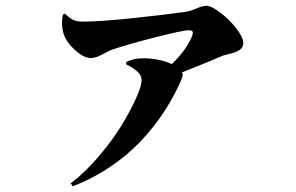

<svg xmlns="http://www.w3.org/2000/svg" viewBox="-20 -592 1040 674"><path d="M201.2 -541 208 -543.9Q227.5 -525.9 239.5 -521Q251.5 -516.1 271 -516.1Q328.6 -516.1 441.7 -527.8Q554.7 -539.6 627 -549.8Q646 -552.2 669.2 -562Q692.4 -571.8 704.1 -571.8Q721.7 -571.8 752.9 -548.1Q784.2 -524.4 809.1 -492.7Q834 -460.9 834 -440.9Q834 -425.8 822 -417.2Q810.1 -408.7 787.8 -403.3Q765.6 -397.9 763.2 -397Q701.7 -370.6 619.1 -337.9Q623.5 -328.6 619.1 -317.9Q593.8 -258.3 558.8 -204.1Q523.9 -149.9 477.1 -99.6Q430.2 -49.3 368.7 -7.6Q307.1 34.2 235.8 62L228 51.8Q278.3 13.7 326.7 -43Q375 -99.6 406.7 -151.9Q438.5 -204.1 457.8 -247.6Q477.1 -291 477.1 -310.1Q477.1 -327.1 463.1 -340.1Q449.2 -353 422.9 -366.2V-374Q448.2 -387.2 480 -387.2Q535.2 -388.2 583 -367.2Q632.3 -413.6 653.8 -463.9Q658.7 -476.6 656 -481.2Q653.3 -485.8 642.1 -485.8Q622.6 -485.8 525.9 -461.2Q429.2 -436.5 377 -418.9Q367.2 -416 341.6 -402.1Q315.9 -388.2 299.8 -388.2Q273.9 -388.2 243.2 -416.3Q212.4 -444.3 203.1 -474.1Q193.4 -506.8 201.2 -541Z"/></svg>

Font: Noto Serif JP Black
Style: Regular
Weight: 900
Designer: Ryoko NISHIZUKA  (kana & ideographs); Frank Grießhammer (Latin, Greek & Cyrillic); Wenlong ZHANG  (bopomofo); Sandoll Co
Foundry: Adobe Systems Incorporated
Version: Version 1.001;PS 1.001;hotconv 16.6.54;makeotf.lib2.5.65590